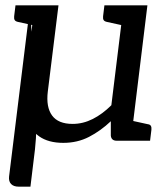

<svg xmlns="http://www.w3.org/2000/svg" viewBox="-20 -527 626 719"><path d="M50 172Q31 172 21.5 162Q12 152 14 134L93 -507L115 -52Q116 -31 114.5 -9Q113 13 111 32L94 172ZM217 8Q161 8 126.5 -16.5Q92 -41 77.5 -84Q63 -127 70 -184L110 -507H199L159 -184Q152 -126 175 -94.5Q198 -63 252 -63Q291 -63 327.5 -81.5Q364 -100 397 -133L443 -507H532L470 0H417Q397 0 395 -19V-73Q357 -37 313.5 -14.5Q270 8 217 8ZM440 0 460 -78 533 -62Q542 -61 545 -55.5Q548 -50 547 -41L542 0ZM140 -507 120 -429 47 -445Q38 -447 35 -452Q32 -457 33 -466L38 -507ZM473 -507 453 -429 380 -445Q371 -447 368 -452Q365 -457 366 -466L371 -507Z"/></svg>

Font: Aleo
Style: Italic
Weight: 400
Italic angle: -7°
Designer: Alessio Laiso
Foundry: Alessio Laiso
Version: Version 2.001;gftools[0.9.29]